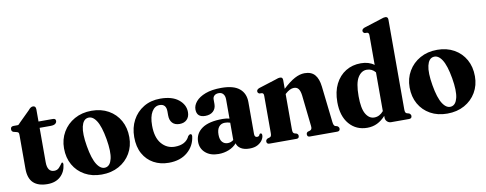

<svg xmlns="http://www.w3.org/2000/svg" viewBox="-64 -1057 3485 1376"><g transform="rotate(-10 1678.0 -369.0)"><path d="M39.5 -395 12 -402Q4 -405.5 1.5 -410.8Q-1 -416 -1 -423Q-1 -443.5 21.5 -443.5H49.5Q54.5 -443.5 59 -446.8Q63.5 -450 71 -459.5L148 -535.5Q164.5 -557 181.5 -557Q202.5 -557 202.5 -532V-443.5H307.5Q327.5 -443.5 327.5 -426.5Q327.5 -414 316.8 -405.8Q306 -397.5 282.5 -397.5H202.5V-147.5Q202.5 -76 253 -76Q275.5 -76 289.5 -91.8Q303.5 -107.5 314.5 -123.5Q326 -128 325 -108.5Q319.5 -56 283.8 -23.2Q248 9.5 189 9.5Q121.5 9.5 86.5 -23.5Q51.5 -56.5 51.5 -127V-371.5Q51.5 -381.5 49.5 -386.8Q47.5 -392 39.5 -395Z M589.5 -453.5Q659 -453.5 712 -423.8Q765 -394 794.5 -341.5Q824 -289 824 -220Q824 -154.5 793.5 -102.5Q763 -50.5 708.8 -20.5Q654.5 9.5 583.5 9.5Q513.5 9.5 460.8 -20Q408 -49.5 378.5 -101.5Q349 -153.5 349 -222Q349 -287.5 379.8 -340Q410.5 -392.5 464.8 -423Q519 -453.5 589.5 -453.5ZM619.5 -35.5Q653 -41 665 -90.5Q677 -140 661 -234Q644.5 -329.5 616.8 -371.8Q589 -414 554 -408Q520.5 -402.5 508.8 -352.8Q497 -303 513 -209.5Q529 -114.5 557.2 -72Q585.5 -29.5 619.5 -35.5Z M1269 -324.5Q1269 -290 1249.2 -270.2Q1229.5 -250.5 1196 -250.5Q1161.5 -250.5 1143.2 -270.5Q1125 -290.5 1125 -325.5V-354Q1125 -409 1077 -409Q1042 -409 1020.5 -373.5Q999 -338 999 -273.5Q999 -186.5 1037.5 -141.2Q1076 -96 1134 -96Q1215 -96 1241.5 -155Q1251.5 -165.5 1259 -165Q1269.5 -164.5 1269 -149Q1261 -79.5 1208.5 -34.8Q1156 10 1072 10Q1010.5 10 962.2 -16.5Q914 -43 886.2 -93Q858.5 -143 858.5 -214Q858.5 -282.5 887.2 -336.5Q916 -390.5 968 -422Q1020 -453.5 1089.5 -453.5Q1175 -453.5 1222 -415.8Q1269 -378 1269 -324.5Z M1303.5 -100.5Q1303.5 -161.5 1353.8 -197Q1404 -232.5 1504.5 -232.5Q1532.5 -232.5 1554 -226.5V-365.5Q1554 -391 1542.2 -405.2Q1530.5 -419.5 1510 -419.5Q1489 -419.5 1477.5 -409Q1466 -398.5 1466 -382.5V-347.5Q1466 -315 1444.8 -295.2Q1423.5 -275.5 1387 -275.5Q1325 -275.5 1325 -333.5Q1325 -363 1348.2 -390.5Q1371.5 -418 1418 -435.8Q1464.5 -453.5 1534 -453.5Q1622.5 -453.5 1665.2 -418.2Q1708 -383 1708 -319V-87.5Q1708 -63 1727 -63Q1742 -63 1747 -79Q1749.5 -83 1754.5 -83Q1765 -83 1765 -68Q1765 -52 1753.5 -34Q1742 -16 1718.8 -3Q1695.5 10 1659.5 10Q1620 10 1596 -5.2Q1572 -20.5 1566.5 -44.5Q1544 -18.5 1508.8 -4.2Q1473.5 10 1433.5 10Q1374.5 10 1339 -21Q1303.5 -52 1303.5 -100.5ZM1456.5 -126.5Q1456.5 -91 1471.8 -73.2Q1487 -55.5 1512 -55.5Q1534.5 -55.5 1554 -70.5V-196.5Q1537 -203 1516 -203Q1488 -203 1472.2 -183.2Q1456.5 -163.5 1456.5 -126.5Z M1981 -431.5V-368Q2029.5 -413 2067.2 -433.2Q2105 -453.5 2139.5 -453.5Q2189 -453.5 2214.2 -424.2Q2239.5 -395 2246 -337.5L2276 -74Q2279 -47.5 2290 -43L2305.5 -38.5Q2318.5 -30.5 2318.5 -19Q2318.5 0 2298 0H2098.5Q2080 0 2080 -19Q2080 -30.5 2090.5 -36.5L2107.5 -41.5Q2115 -44.5 2118.5 -51.2Q2122 -58 2120.5 -72L2095.5 -299.5Q2091.5 -331.5 2080.2 -347.2Q2069 -363 2046 -363Q2017.5 -363 1984 -332.5L1981 -329.5V-73.5Q1981 -58 1983.8 -51.2Q1986.5 -44.5 1993.5 -41.5L2010.5 -36.5Q2021 -30 2021 -19Q2021 0 2002.5 0H1805.5Q1785 0 1785 -19Q1785 -31 1798 -38.5L1814.5 -43.5Q1821.5 -46 1824.5 -52.5Q1827.5 -59 1827.5 -73V-343Q1827.5 -354 1824.8 -358.5Q1822 -363 1815.5 -365.5L1796 -366.5Q1783.5 -372 1783.5 -384Q1783.5 -397.5 1802.5 -405L1926 -444Q1940 -449.5 1947.5 -451.2Q1955 -453 1961.5 -453Q1981 -453 1981 -431.5Z M2335.5 -208Q2335.5 -284.5 2363.2 -339.5Q2391 -394.5 2439 -424Q2487 -453.5 2549 -453.5Q2607 -453.5 2645.5 -424.5V-638.5Q2645.5 -649.5 2642.8 -654Q2640 -658.5 2633.5 -661L2614.5 -662Q2601.5 -668 2601.5 -679.5Q2601.5 -693 2620.5 -700.5L2744.5 -740Q2758.5 -745 2765.8 -746.8Q2773 -748.5 2779.5 -748.5Q2799 -748.5 2799 -727V-73.5Q2799 -59 2802.2 -52.5Q2805.5 -46 2812 -43.5L2828.5 -39Q2841.5 -30.5 2841.5 -19Q2841.5 0 2821 0H2690.5Q2673.5 0 2661.5 -11.8Q2649.5 -23.5 2649.5 -40.5V-53Q2621.5 -22 2588.8 -6Q2556 10 2516.5 10Q2435.5 10 2385.5 -48.2Q2335.5 -106.5 2335.5 -208ZM2493 -223.5Q2493 -134 2516.8 -94Q2540.5 -54 2578 -54Q2616.5 -54 2645.5 -88.5V-370.5Q2621 -400.5 2583 -400.5Q2544 -400.5 2518.5 -359.8Q2493 -319 2493 -223.5Z M3104.5 -453.5Q3174 -453.5 3227 -423.8Q3280 -394 3309.5 -341.5Q3339 -289 3339 -220Q3339 -154.5 3308.5 -102.5Q3278 -50.5 3223.8 -20.5Q3169.5 9.5 3098.5 9.5Q3028.5 9.5 2975.8 -20Q2923 -49.5 2893.5 -101.5Q2864 -153.5 2864 -222Q2864 -287.5 2894.8 -340Q2925.5 -392.5 2979.8 -423Q3034 -453.5 3104.5 -453.5ZM3134.5 -35.5Q3168 -41 3180 -90.5Q3192 -140 3176 -234Q3159.5 -329.5 3131.8 -371.8Q3104 -414 3069 -408Q3035.5 -402.5 3023.8 -352.8Q3012 -303 3028 -209.5Q3044 -114.5 3072.2 -72Q3100.5 -29.5 3134.5 -35.5Z"/></g></svg>

Font: Fraunces 144pt Soft
Style: Bold
Weight: 700
Version: Version 1.000;[0bf87f6ff]